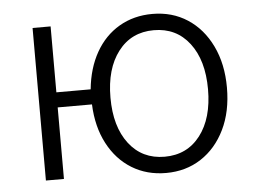

<svg xmlns="http://www.w3.org/2000/svg" viewBox="-44 -583 865 647"><g transform="rotate(-5 389.0 -259.0)"><path d="M493 10Q428 10 377.5 -21Q327 -52 297 -109Q267 -166 264 -242H148V0H87V-516H148V-293H264Q271 -364 301 -417Q331 -470 380.5 -499Q430 -528 493 -528Q560 -528 611.5 -494.5Q663 -461 692.5 -400Q722 -339 722 -259Q722 -178 692.5 -117.5Q663 -57 611.5 -23.5Q560 10 493 10ZM493 -45Q569 -45 613.5 -103Q658 -161 658 -259Q658 -357 613.5 -415Q569 -473 493 -473Q417 -473 372.5 -415Q328 -357 328 -259Q328 -161 372.5 -103Q417 -45 493 -45Z"/></g></svg>

Font: Ubuntu Sans Light
Style: Regular
Weight: 300
Designer: Dalton Maag Ltd
Foundry: Dalton Maag Ltd
Version: Version 1.006; ttfautohint (v1.8.4.7-5d5b)